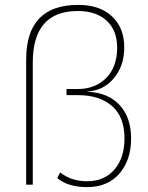

<svg xmlns="http://www.w3.org/2000/svg" viewBox="-20 -755 607 785"><path d="M337 -380Q423 -376 469.5 -325Q516 -274 516 -189Q516 -100 468 -45Q420 10 336 10Q258 10 214 -27L226 -50Q271 -14 336 -14Q407 -14 448 -62Q489 -110 489 -189Q489 -277 438 -321.5Q387 -366 299 -366H252V-391H297Q370 -391 414.5 -436.5Q459 -482 459 -560Q459 -631 416 -670.5Q373 -710 298 -710Q114 -710 114 -499V0H87V-512Q87 -735 300 -735Q388 -735 438 -688Q488 -641 488 -561Q488 -485 445 -434.5Q402 -384 337 -381Z"/></svg>

Font: Elaine Sans ExtraLight
Style: Regular
Weight: 275
Designer: Wei Huang
Foundry: Wei Huang
Version: Version 2.001;December 24, 2019;FontCreator 12.0.0.2547 64-b